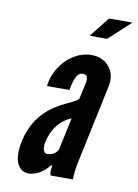

<svg xmlns="http://www.w3.org/2000/svg" viewBox="-84 -783 607 847"><g transform="rotate(10 220.0 -359.5)"><path d="M440 -727 342 -637H264L335 -727ZM281 -417C284 -426 286 -439 285 -450C283 -461 276 -467 264 -467C247 -467 238 -454 231 -438C228 -430 226 -421 223 -412C222 -407 221 -403 220 -399C219 -394 219 -390 218 -386H117L121 -409C130 -449 153 -485 182 -512C213 -539 249 -555 288 -555C321 -555 348 -543 367 -520C386 -497 393 -467 385 -431L314 -95C303 -46 302 -24 301 0H202C195 -11 199 -37 202 -44H195C188 -35 176 -22 160 -11C144 0 123 8 103 8C90 8 70 3 58 -17C45 -36 38 -70 50 -127C63 -188 90 -231 121 -262C152 -293 186 -311 213 -324C241 -337 261 -346 268 -357ZM249 -264C194 -243 164 -194 153 -142C150 -133 150 -123 151 -112C154 -100 158 -91 170 -91C193 -91 215 -105 219 -124Z"/></g></svg>

Font: League Gothic Italic
Style: Regular
Weight: 400
Designer: Tyler Finck
Foundry: The League of Moveable Type
Version: Version 1.001;PS 001.001;hotconv 1.0.56;makeotf.lib2.0.21325